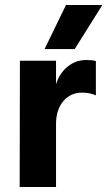

<svg xmlns="http://www.w3.org/2000/svg" viewBox="-20 -751 431 771"><path d="M205 0H59L60 -507H205V-413Q219 -457 251.5 -483.5Q284 -510 327 -510Q351 -510 365 -506V-368Q341 -379 310 -379Q263 -379 234 -344.5Q205 -310 205 -253ZM280 -554H159L245 -731H391Z"/></svg>

Font: Hind Guntur
Style: Bold
Weight: 700
Designer: Manushi Parikh, Hitesh Malaviya
Foundry: Indian Type Foundry
Version: Version 1.002;PS 1.0;hotconv 1.0.86;makeotf.lib2.5.63406; tt